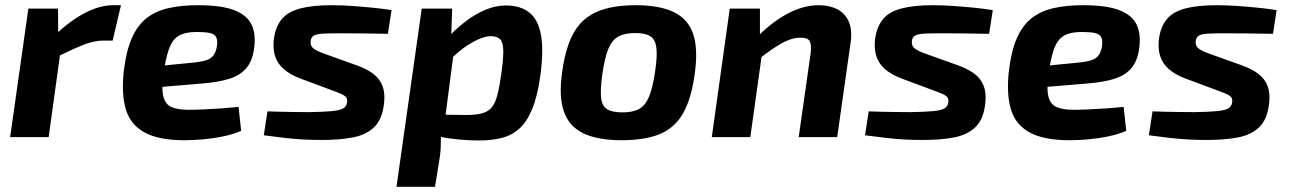

<svg xmlns="http://www.w3.org/2000/svg" viewBox="-20 -527 4954 738"><path d="M203 -494 204 -376 217 -362 167 0H19L89 -494ZM445 -507 413 -371H377Q342 -371 301.5 -355Q261 -339 200 -309L194 -395Q253 -450 309 -478.5Q365 -507 415 -507Z M741 -507Q832 -507 881.5 -487.5Q931 -468 948 -430Q965 -392 956 -336Q949 -290 925.5 -263.5Q902 -237 861 -224Q820 -211 757 -206L505 -185L516 -266L729 -287Q756 -290 773 -295.5Q790 -301 800 -313.5Q810 -326 814 -350Q817 -374 810 -385.5Q803 -397 785 -400.5Q767 -404 737 -404Q706 -404 685 -397.5Q664 -391 650 -375.5Q636 -360 627 -331.5Q618 -303 610 -258Q600 -193 607 -160Q614 -127 638 -116Q662 -105 705 -105Q729 -105 763 -106.5Q797 -108 832.5 -110.5Q868 -113 897 -116L907 -24Q877 -11 839 -3Q801 5 762 8.5Q723 12 689 12Q590 12 535.5 -18Q481 -48 463.5 -107.5Q446 -167 456 -255Q465 -331 486.5 -380Q508 -429 542.5 -456.5Q577 -484 626.5 -495.5Q676 -507 741 -507Z M1256 -507Q1293 -507 1335 -504Q1377 -501 1416.5 -497Q1456 -493 1485 -488L1471 -397Q1423 -398 1375.5 -398.5Q1328 -399 1279 -399Q1241 -399 1218.5 -397.5Q1196 -396 1186 -390Q1176 -384 1174 -369Q1172 -351 1184.5 -341Q1197 -331 1228 -320L1351 -276Q1390 -262 1415 -243Q1440 -224 1450.5 -196Q1461 -168 1456 -128Q1449 -68 1418.5 -38.5Q1388 -9 1337.5 1Q1287 11 1215 11Q1176 11 1142.5 9Q1109 7 1074 3Q1039 -1 994 -7L1008 -99Q1026 -98 1053.5 -97.5Q1081 -97 1111.5 -96.5Q1142 -96 1170 -96Q1227 -97 1257 -100Q1287 -103 1299.5 -110.5Q1312 -118 1314 -133Q1316 -146 1310.5 -153Q1305 -160 1291.5 -166Q1278 -172 1256 -180L1135 -225Q1095 -240 1070.5 -261.5Q1046 -283 1037 -312.5Q1028 -342 1033 -380Q1040 -426 1063.5 -454Q1087 -482 1134 -494.5Q1181 -507 1256 -507Z M1924 -506Q1981 -506 2015 -478.5Q2049 -451 2059.5 -392Q2070 -333 2057 -237Q2046 -157 2025.5 -107.5Q2005 -58 1975.5 -32Q1946 -6 1907.5 3.5Q1869 13 1821 13Q1797 13 1766.5 11Q1736 9 1704.5 4.5Q1673 0 1644 -7Q1615 -14 1594 -23L1616 -88Q1661 -87 1698 -86Q1735 -85 1771 -85Q1808 -85 1831.5 -91Q1855 -97 1869 -113Q1883 -129 1891 -159Q1899 -189 1906 -237Q1915 -299 1914.5 -331.5Q1914 -364 1902.5 -376Q1891 -388 1866 -388Q1846 -388 1818 -375.5Q1790 -363 1760 -341Q1730 -319 1703 -289L1676 -349Q1690 -371 1716 -397.5Q1742 -424 1775.5 -449Q1809 -474 1847.5 -490Q1886 -506 1924 -506ZM1718 -494 1714 -376 1729 -364 1685 -26 1675 -10Q1675 16 1674 40.5Q1673 65 1668 93L1652 191H1504L1601 -494Z M2424 -507Q2515 -507 2570 -480.5Q2625 -454 2644.5 -396Q2664 -338 2650 -240Q2637 -147 2605.5 -91.5Q2574 -36 2517 -12Q2460 12 2369 12Q2279 12 2223.5 -14Q2168 -40 2147.5 -98Q2127 -156 2141 -252Q2154 -346 2185.5 -401.5Q2217 -457 2275 -482Q2333 -507 2424 -507ZM2422 -400Q2382 -400 2357.5 -387Q2333 -374 2318.5 -339.5Q2304 -305 2295 -240Q2287 -183 2290.5 -151Q2294 -119 2314 -107Q2334 -95 2373 -95Q2413 -95 2437 -108.5Q2461 -122 2475 -156Q2489 -190 2498 -252Q2507 -311 2503 -343Q2499 -375 2480 -387.5Q2461 -400 2422 -400Z M3127 -507Q3168 -507 3198 -491.5Q3228 -476 3242 -445Q3256 -414 3250 -367L3198 0H3050L3096 -323Q3100 -357 3091.5 -370Q3083 -383 3056 -382Q3023 -382 2986 -361.5Q2949 -341 2897 -300L2880 -374Q2939 -437 3002.5 -472Q3066 -507 3127 -507ZM2901 -494V-364L2913 -350L2864 0H2716L2785 -494Z M3567 -507Q3604 -507 3646 -504Q3688 -501 3727.5 -497Q3767 -493 3796 -488L3782 -397Q3734 -398 3686.5 -398.5Q3639 -399 3590 -399Q3552 -399 3529.5 -397.5Q3507 -396 3497 -390Q3487 -384 3485 -369Q3483 -351 3495.5 -341Q3508 -331 3539 -320L3662 -276Q3701 -262 3726 -243Q3751 -224 3761.5 -196Q3772 -168 3767 -128Q3760 -68 3729.5 -38.5Q3699 -9 3648.5 1Q3598 11 3526 11Q3487 11 3453.5 9Q3420 7 3385 3Q3350 -1 3305 -7L3319 -99Q3337 -98 3364.5 -97.5Q3392 -97 3422.5 -96.5Q3453 -96 3481 -96Q3538 -97 3568 -100Q3598 -103 3610.5 -110.5Q3623 -118 3625 -133Q3627 -146 3621.5 -153Q3616 -160 3602.5 -166Q3589 -172 3567 -180L3446 -225Q3406 -240 3381.5 -261.5Q3357 -283 3348 -312.5Q3339 -342 3344 -380Q3351 -426 3374.5 -454Q3398 -482 3445 -494.5Q3492 -507 3567 -507Z M4143 -507Q4234 -507 4283.5 -487.5Q4333 -468 4350 -430Q4367 -392 4358 -336Q4351 -290 4327.5 -263.5Q4304 -237 4263 -224Q4222 -211 4159 -206L3907 -185L3918 -266L4131 -287Q4158 -290 4175 -295.5Q4192 -301 4202 -313.5Q4212 -326 4216 -350Q4219 -374 4212 -385.5Q4205 -397 4187 -400.5Q4169 -404 4139 -404Q4108 -404 4087 -397.5Q4066 -391 4052 -375.5Q4038 -360 4029 -331.5Q4020 -303 4012 -258Q4002 -193 4009 -160Q4016 -127 4040 -116Q4064 -105 4107 -105Q4131 -105 4165 -106.5Q4199 -108 4234.5 -110.5Q4270 -113 4299 -116L4309 -24Q4279 -11 4241 -3Q4203 5 4164 8.5Q4125 12 4091 12Q3992 12 3937.5 -18Q3883 -48 3865.5 -107.5Q3848 -167 3858 -255Q3867 -331 3888.5 -380Q3910 -429 3944.5 -456.5Q3979 -484 4028.5 -495.5Q4078 -507 4143 -507Z M4658 -507Q4695 -507 4737 -504Q4779 -501 4818.5 -497Q4858 -493 4887 -488L4873 -397Q4825 -398 4777.5 -398.5Q4730 -399 4681 -399Q4643 -399 4620.5 -397.5Q4598 -396 4588 -390Q4578 -384 4576 -369Q4574 -351 4586.5 -341Q4599 -331 4630 -320L4753 -276Q4792 -262 4817 -243Q4842 -224 4852.5 -196Q4863 -168 4858 -128Q4851 -68 4820.5 -38.5Q4790 -9 4739.5 1Q4689 11 4617 11Q4578 11 4544.5 9Q4511 7 4476 3Q4441 -1 4396 -7L4410 -99Q4428 -98 4455.5 -97.5Q4483 -97 4513.5 -96.5Q4544 -96 4572 -96Q4629 -97 4659 -100Q4689 -103 4701.5 -110.5Q4714 -118 4716 -133Q4718 -146 4712.5 -153Q4707 -160 4693.5 -166Q4680 -172 4658 -180L4537 -225Q4497 -240 4472.5 -261.5Q4448 -283 4439 -312.5Q4430 -342 4435 -380Q4442 -426 4465.5 -454Q4489 -482 4536 -494.5Q4583 -507 4658 -507Z"/></svg>

Font: Exo 2
Style: Bold Italic
Weight: 700
Italic angle: -8°
Designer: Natanael Gama
Foundry: Natanael Gama
Version: Version 2.010